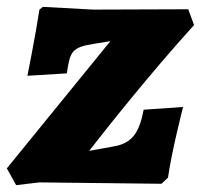

<svg xmlns="http://www.w3.org/2000/svg" viewBox="-36 -534 586 560"><path d="M435 2 454 -16C465 -94 498 -222 498 -222L383 -214C370 -145 348 -116 296 -107L224 -94C278 -163 397 -314 530 -461L513 -507L235 -506L89 -514L79 -506C68 -433 44 -313 44 -313L159 -320C168 -384 174 -396 237 -406L286 -414L-16 -43L11 6L79 -2Z"/></svg>

Font: Alegreya SC Black
Style: Italic
Weight: 900
Italic angle: -7°
Designer: Juan Pablo del Peral
Foundry: Huerta Tipografica
Version: Version 2.007;PS 002.007;hotconv 1.0.88;makeotf.lib2.5.64775